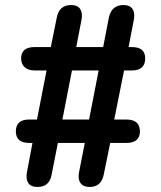

<svg xmlns="http://www.w3.org/2000/svg" viewBox="-20 -734 640 763"><path d="M129 9Q103 9 92.5 -6.5Q82 -22 87 -49L109 -166H96Q43 -166 43 -212Q43 -259 96 -259H127L165 -454H118Q93 -454 78.5 -466.5Q64 -479 64 -502Q64 -547 118 -547H182L206 -666Q216 -714 263 -714Q288 -714 298.5 -698.5Q309 -683 304 -656L283 -547H390L413 -666Q424 -714 471 -714Q496 -714 506.5 -698.5Q517 -683 512 -656L491 -547H504Q557 -547 557 -502Q557 -454 504 -454H473L434 -259H482Q536 -259 536 -212Q536 -166 482 -166H418L392 -39Q382 9 336 9Q311 9 300 -6.5Q289 -22 294 -49L317 -166H210L185 -39Q176 9 129 9ZM266 -454 228 -259H334L372 -454Z"/></svg>

Font: Nunito ExtraBold
Style: Regular
Weight: 800
Designer: Vernon Adams
Foundry: Vernon Adams
Version: Version 3.602